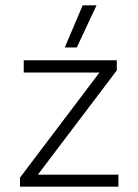

<svg xmlns="http://www.w3.org/2000/svg" viewBox="-20 -700 519 720"><path d="M223 -522 290 -680H342L268 -522ZM55 0V-34L353 -428H69V-474H418V-436L122 -45H424V0Z"/></svg>

Font: Kanit ExtraLight
Style: Regular
Weight: 275
Designer: Katatrad Team
Foundry: CadsonDemak
Version: Version 2.000; ttfautohint (v1.8.3)